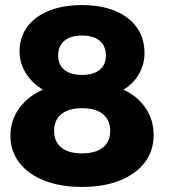

<svg xmlns="http://www.w3.org/2000/svg" viewBox="-20 -728 671 756"><path d="M302 -708Q378 -708 433.5 -685Q489 -662 519 -619.5Q549 -577 549 -519Q549 -474 526.5 -435.5Q504 -397 466 -375Q521 -350 553 -303Q585 -256 585 -197Q585 -135 550.5 -89Q516 -43 452.5 -17.5Q389 8 303 8Q218 8 154.5 -17Q91 -42 56 -87.5Q21 -133 21 -194Q21 -254 56 -302Q91 -350 149 -375Q107 -400 82 -439.5Q57 -479 57 -525Q57 -581 87 -622Q117 -663 172.5 -685.5Q228 -708 302 -708ZM303 -302Q250 -302 221.5 -278.5Q193 -255 193 -213Q193 -170 221.5 -147Q250 -124 303 -124Q356 -124 385 -147Q414 -170 414 -212Q414 -255 385.5 -278.5Q357 -302 303 -302ZM303 -588Q258 -588 233.5 -567.5Q209 -547 209 -509Q209 -473 233.5 -453Q258 -433 303 -433Q348 -433 372.5 -453Q397 -473 397 -509Q397 -547 372.5 -567.5Q348 -588 303 -588Z"/></svg>

Font: Alexandria
Style: Bold
Weight: 700
Designer: Mohamed Gaber
Foundry: Kief Type Foundry
Version: Version 5.100